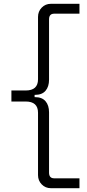

<svg xmlns="http://www.w3.org/2000/svg" viewBox="-20 -760 458 1010"><path d="M248 230Q219 230 199.5 210Q180 190 180 161V-167Q180 -226 115 -226H40V-284H115Q180 -284 180 -343V-671Q180 -700 199.5 -720Q219 -740 248 -740H398V-688H265Q238 -688 238 -658V-341Q238 -304 219.5 -282.5Q201 -261 165 -261H162V-249H165Q201 -249 219.5 -227.5Q238 -206 238 -169V148Q238 178 265 178H398V230Z"/></svg>

Font: Space 7353
Style: Regular
Weight: 400
Designer: Christine Claussen + Ruben Lyon  (Space 7353)
Version: Version 1.000;FEAKit 1.0